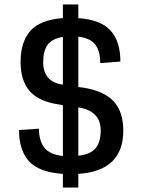

<svg xmlns="http://www.w3.org/2000/svg" viewBox="-20 -764 628 858"><path d="M261 74H330V13Q531 0 531 -181Q531 -265 487 -312Q443 -359 348 -373L330 -375V-600Q383 -594 405.5 -565Q428 -536 428 -482L518 -489Q518 -579 474 -627.5Q430 -676 330 -683V-744H261V-683Q160 -676 116 -626.5Q72 -577 72 -487Q72 -403 113 -356.5Q154 -310 244 -297L261 -294V-67Q203 -73 178.5 -104Q154 -135 154 -189L65 -183Q65 -92 110 -43Q155 6 261 13ZM331 -284Q430 -268 430 -181Q430 -130 407.5 -102Q385 -74 330 -68V-284ZM173 -487Q173 -536 192.5 -563.5Q212 -591 261 -599V-386H260Q173 -398 173 -487Z"/></svg>

Font: Glegoo
Style: Bold
Weight: 700
Version: Version 2.0.1; ttfautohint (v0.9) -r 48 -G 60